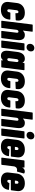

<svg xmlns="http://www.w3.org/2000/svg" viewBox="1726 -2504 785 4278"><g transform="rotate(90 2119.0 -364.5)"><path d="M22 -138Q22 -147 24 -165L47 -352Q57 -430 114.5 -477.5Q172 -525 263 -525Q346 -525 392 -485.5Q438 -446 438 -380Q438 -373 436 -355L434 -333Q433 -328 429.5 -324.5Q426 -321 421 -321L282 -315Q271 -315 272 -327L274 -342Q276 -359 268 -371Q260 -383 246 -383Q231 -383 220 -370.5Q209 -358 207 -339L187 -178Q185 -158 192.5 -146Q200 -134 215 -134Q230 -134 240.5 -146Q251 -158 253 -176L255 -191Q256 -196 259.5 -199.5Q263 -203 268 -203L406 -202Q411 -202 414 -198.5Q417 -195 416 -190L413 -163Q403 -83 346.5 -37.5Q290 8 198 8Q114 8 68 -30.5Q22 -69 22 -138Z M874 -392Q874 -372 871 -349L829 -12Q828 -7 824.5 -3.5Q821 0 816 0H678Q673 0 670 -3.5Q667 -7 668 -12L708 -338Q709 -343 709 -351Q709 -383 683 -383Q667 -383 656.5 -371Q646 -359 643 -337L603 -12Q602 -7 598.5 -3.5Q595 0 590 0H452Q447 0 444 -3.5Q441 -7 442 -12L525 -688Q526 -693 529.5 -696.5Q533 -700 538 -700H676Q681 -700 684 -696.5Q687 -693 686 -688L661 -485Q661 -483 663 -483Q666 -483 672 -489Q706 -525 757 -525Q816 -525 845 -490.5Q874 -456 874 -392Z M956 -638Q956 -681 983.5 -709Q1011 -737 1051 -737Q1084 -737 1104.5 -717Q1125 -697 1125 -664Q1125 -621 1097.5 -592Q1070 -563 1029 -563Q996 -563 976 -584Q956 -605 956 -638ZM883 -12 944 -505Q945 -510 948.5 -513.5Q952 -517 957 -517H1095Q1100 -517 1103 -513.5Q1106 -510 1105 -505L1044 -12Q1043 -7 1039.5 -3.5Q1036 0 1031 0H893Q888 0 885 -3.5Q882 -7 883 -12Z M1395 -517H1533Q1538 -517 1541 -513.5Q1544 -510 1543 -505L1482 -12Q1481 -7 1477.5 -3.5Q1474 0 1469 0H1331Q1326 0 1323 -3.5Q1320 -7 1321 -12L1325 -38Q1325 -42 1323 -42Q1321 -42 1319 -39Q1285 8 1225 8Q1110 8 1110 -121Q1110 -143 1113 -165L1136 -352Q1158 -525 1290 -525Q1350 -525 1373 -477Q1374 -473 1376 -473.5Q1378 -474 1379 -478L1382 -505Q1383 -510 1386.5 -513.5Q1390 -517 1395 -517ZM1342 -178 1361 -339Q1362 -342 1362 -349Q1362 -364 1354 -373.5Q1346 -383 1333 -383Q1319 -383 1308.5 -371Q1298 -359 1296 -339L1276 -178Q1274 -158 1281 -146Q1288 -134 1302 -134Q1318 -134 1329 -146Q1340 -158 1342 -178Z M1550 -138Q1550 -147 1552 -165L1575 -352Q1585 -430 1642.5 -477.5Q1700 -525 1791 -525Q1874 -525 1920 -485.5Q1966 -446 1966 -380Q1966 -373 1964 -355L1962 -333Q1961 -328 1957.5 -324.5Q1954 -321 1949 -321L1810 -315Q1799 -315 1800 -327L1802 -342Q1804 -359 1796 -371Q1788 -383 1774 -383Q1759 -383 1748 -370.5Q1737 -358 1735 -339L1715 -178Q1713 -158 1720.5 -146Q1728 -134 1743 -134Q1758 -134 1768.5 -146Q1779 -158 1781 -176L1783 -191Q1784 -196 1787.5 -199.5Q1791 -203 1796 -203L1934 -202Q1939 -202 1942 -198.5Q1945 -195 1944 -190L1941 -163Q1931 -83 1874.5 -37.5Q1818 8 1726 8Q1642 8 1596 -30.5Q1550 -69 1550 -138Z M1982 -138Q1982 -147 1984 -165L2007 -352Q2017 -430 2074.5 -477.5Q2132 -525 2223 -525Q2306 -525 2352 -485.5Q2398 -446 2398 -380Q2398 -373 2396 -355L2394 -333Q2393 -328 2389.5 -324.5Q2386 -321 2381 -321L2242 -315Q2231 -315 2232 -327L2234 -342Q2236 -359 2228 -371Q2220 -383 2206 -383Q2191 -383 2180 -370.5Q2169 -358 2167 -339L2147 -178Q2145 -158 2152.5 -146Q2160 -134 2175 -134Q2190 -134 2200.5 -146Q2211 -158 2213 -176L2215 -191Q2216 -196 2219.5 -199.5Q2223 -203 2228 -203L2366 -202Q2371 -202 2374 -198.5Q2377 -195 2376 -190L2373 -163Q2363 -83 2306.5 -37.5Q2250 8 2158 8Q2074 8 2028 -30.5Q1982 -69 1982 -138Z M2834 -392Q2834 -372 2831 -349L2789 -12Q2788 -7 2784.5 -3.5Q2781 0 2776 0H2638Q2633 0 2630 -3.5Q2627 -7 2628 -12L2668 -338Q2669 -343 2669 -351Q2669 -383 2643 -383Q2627 -383 2616.5 -371Q2606 -359 2603 -337L2563 -12Q2562 -7 2558.5 -3.5Q2555 0 2550 0H2412Q2407 0 2404 -3.5Q2401 -7 2402 -12L2485 -688Q2486 -693 2489.5 -696.5Q2493 -700 2498 -700H2636Q2641 -700 2644 -696.5Q2647 -693 2646 -688L2621 -485Q2621 -483 2623 -483Q2626 -483 2632 -489Q2666 -525 2717 -525Q2776 -525 2805 -490.5Q2834 -456 2834 -392Z M2916 -638Q2916 -681 2943.5 -709Q2971 -737 3011 -737Q3044 -737 3064.5 -717Q3085 -697 3085 -664Q3085 -621 3057.5 -592Q3030 -563 2989 -563Q2956 -563 2936 -584Q2916 -605 2916 -638ZM2843 -12 2904 -505Q2905 -510 2908.5 -513.5Q2912 -517 2917 -517H3055Q3060 -517 3063 -513.5Q3066 -510 3065 -505L3004 -12Q3003 -7 2999.5 -3.5Q2996 0 2991 0H2853Q2848 0 2845 -3.5Q2842 -7 2843 -12Z M3456 -213H3245Q3241 -213 3239 -208L3236 -178Q3234 -158 3241.5 -146Q3249 -134 3264 -134Q3289 -134 3303 -169Q3306 -180 3317 -180L3449 -172Q3454 -172 3457 -168.5Q3460 -165 3459 -159Q3444 -75 3391.5 -33.5Q3339 8 3247 8Q3163 8 3117 -30.5Q3071 -69 3071 -138Q3071 -147 3073 -165L3096 -352Q3106 -430 3163.5 -477.5Q3221 -525 3312 -525Q3395 -525 3441 -485.5Q3487 -446 3487 -378Q3487 -370 3485 -352L3469 -225Q3469 -220 3465 -216.5Q3461 -213 3456 -213ZM3256 -339 3252 -308Q3250 -303 3256 -303H3313Q3317 -303 3319 -308L3322 -339Q3323 -342 3323 -349Q3323 -364 3315.5 -373.5Q3308 -383 3295 -383Q3280 -383 3269 -370.5Q3258 -358 3256 -339Z M3840 -513Q3846 -507 3844 -498L3804 -357Q3801 -346 3790 -349Q3776 -353 3766 -353Q3749 -353 3734 -347Q3716 -341 3702.5 -322Q3689 -303 3686 -280L3653 -13Q3652 -8 3648.5 -4.5Q3645 -1 3640 -1H3502Q3497 -1 3494 -4.5Q3491 -8 3492 -13L3553 -505Q3554 -510 3557.5 -513.5Q3561 -517 3566 -517H3704Q3709 -517 3712 -513.5Q3715 -510 3714 -505L3710 -473Q3709 -469 3710.5 -468.5Q3712 -468 3714 -471Q3746 -524 3800 -524Q3823 -524 3840 -513Z M4207 -213H3996Q3992 -213 3990 -208L3987 -178Q3985 -158 3992.5 -146Q4000 -134 4015 -134Q4040 -134 4054 -169Q4057 -180 4068 -180L4200 -172Q4205 -172 4208 -168.5Q4211 -165 4210 -159Q4195 -75 4142.5 -33.5Q4090 8 3998 8Q3914 8 3868 -30.5Q3822 -69 3822 -138Q3822 -147 3824 -165L3847 -352Q3857 -430 3914.5 -477.5Q3972 -525 4063 -525Q4146 -525 4192 -485.5Q4238 -446 4238 -378Q4238 -370 4236 -352L4220 -225Q4220 -220 4216 -216.5Q4212 -213 4207 -213ZM4007 -339 4003 -308Q4001 -303 4007 -303H4064Q4068 -303 4070 -308L4073 -339Q4074 -342 4074 -349Q4074 -364 4066.5 -373.5Q4059 -383 4046 -383Q4031 -383 4020 -370.5Q4009 -358 4007 -339Z"/></g></svg>

Font: Barlow Condensed ExtraBold
Style: Italic
Weight: 800
Width: 3
Italic angle: -7°
Designer: Jeremy Tribby
Foundry: Tribby Type
Version: Version 1.408